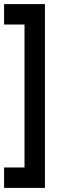

<svg xmlns="http://www.w3.org/2000/svg" viewBox="-20 -820 290 940"><path d="M200 -800H0V-700H100V0H0V100H200Z"/></svg>

Font: Analogue OS
Style: Regular
Weight: 400
Designer: AbFarid
Version: Version 1.000